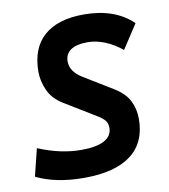

<svg xmlns="http://www.w3.org/2000/svg" viewBox="-81 -772 747 850"><g transform="rotate(-10 293.0 -346.5)"><path d="M229 9.8Q102.5 9.8 15.1 -33.2L45.4 -156.2Q145.5 -114.3 238.3 -114.3Q307.1 -114.3 342.3 -133.5Q377.4 -152.8 377.4 -189.9Q377.4 -208.5 367.7 -221.4Q357.9 -234.4 335 -248L193.4 -334.5Q147.5 -362.8 129.2 -404.8Q110.8 -446.8 110.8 -486.8Q110.8 -593.3 172.9 -648.2Q234.9 -703.1 352.5 -703.1Q491.2 -703.1 571.8 -625.5L501 -517.1Q464.4 -547.4 425 -563.2Q385.7 -579.1 346.7 -579.1Q297.4 -579.1 271.7 -561.5Q246.1 -543.9 246.1 -509.8Q246.1 -487.8 258.8 -468.8Q271.5 -449.7 295.4 -434.6L426.3 -354.5Q475.6 -324.7 494.1 -287.4Q512.7 -250 512.7 -206.1Q512.7 -99.6 440.7 -44.9Q368.7 9.8 229 9.8Z"/></g></svg>

Font: Cascadia Code PL
Style: Italic
Weight: 400
Italic angle: -10°
Monospace: yes
Designer: Aaron Bell
Foundry: Saja Typeworks
Version: Version 2404.023